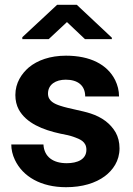

<svg xmlns="http://www.w3.org/2000/svg" viewBox="-20 -770 554 800"><path d="M258 -90C203 -90 164 -115 161 -168H27C27 -147 32 -125 42 -104C75 -34 151 10 255 10C323 10 378 -7 417 -36C450 -61 478 -99 478 -152C478 -178 472 -200 462 -218C440 -256 404 -282 358 -297C322 -309 268 -317 232 -329C207 -337 180 -349 180 -380C180 -418 212 -438 254 -438C304 -438 335 -414 335 -368H476C476 -393 470 -415 460 -436C427 -502 355 -538 255 -538C189 -538 136 -519 100 -489C70 -463 44 -425 44 -374C44 -351 49 -331 58 -314C89 -257 158 -229 232 -213C254 -209 272 -205 286 -200C314 -190 340 -180 340 -146C340 -106 303 -90 258 -90ZM446 -613 300 -750H218L73 -615V-607H183L259 -678L334 -607H446Z"/></svg>

Font: Asimov
Style: Regular
Weight: 500
Designer: Google
Version: Version 2.000980; 2014